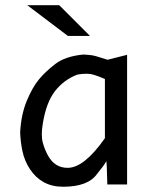

<svg xmlns="http://www.w3.org/2000/svg" viewBox="-20 -710 590 739"><path d="M144.5 -232.9Q137.2 -187.5 144.8 -160.6Q152.3 -133.8 164.8 -111.1Q177.2 -88.4 196 -76.2Q214.8 -64 240.2 -64Q272.5 -64 308.3 -92.8Q344.2 -121.6 383.8 -178.2V-405.8Q364.3 -415 340.3 -422.4Q316.4 -429.7 277.8 -422.9Q226.1 -403.3 191.9 -359.6Q157.7 -315.9 144.5 -232.9ZM389.6 -89.8Q379.9 -72.3 353.5 -40.5Q318.8 8.8 223.1 8.8Q180.2 8.8 148.4 -8.8Q116.7 -26.4 95.5 -58.6Q74.2 -90.8 66.4 -128.2Q58.6 -165.5 57.6 -201.2Q61.5 -270 83 -321.8Q104.5 -373.5 129.6 -404.1Q154.8 -434.6 193.1 -463.9Q231.4 -493.2 299.8 -500Q332.5 -499 349.6 -493.7Q366.7 -488.3 394 -480L469.2 -499V0H393.1L391.1 -65.9ZM326.2 -571.8H241.2L85 -689.9H208ZM0 -490.2Z"/></svg>

Font: Code New Roman
Style: Regular
Weight: 400
Monospace: yes
Designer: Sam Radian
Foundry: Code New Roman
Version: Version 2.00 November 29, 2014